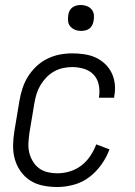

<svg xmlns="http://www.w3.org/2000/svg" viewBox="-20 -742 540 770"><path d="M210 8Q181 8 153 2.5Q125 -3 102 -17.5Q79 -32 63 -54.5Q47 -77 39.5 -103.5Q32 -130 32.5 -159Q33 -188 38 -218L58 -338Q62 -362 70 -387Q78 -412 92 -434.5Q106 -457 125.5 -475.5Q145 -494 169 -506Q193 -518 218.5 -523Q244 -528 269 -528Q293 -528 317.5 -524.5Q342 -521 363 -511.5Q384 -502 401 -486Q418 -470 428 -449Q438 -428 440.5 -404Q443 -380 438 -355V-350H377V-353Q381 -378 376 -402Q371 -426 355.5 -442.5Q340 -459 317 -466Q294 -473 269 -473Q251 -473 232.5 -469Q214 -465 197 -455.5Q180 -446 166 -431.5Q152 -417 142 -400Q132 -383 126.5 -365Q121 -347 118 -329L98 -209Q95 -188 94 -168Q93 -148 97.5 -129.5Q102 -111 112 -94.5Q122 -78 137 -67Q152 -56 171 -51.5Q190 -47 210 -47Q235 -47 260 -54.5Q285 -62 306 -78Q327 -94 342 -116.5Q357 -139 366 -163L419 -143Q408 -112 387 -82.5Q366 -53 338.5 -32Q311 -11 277 -1.5Q243 8 210 8ZM305 -618Q292 -618 281 -622.5Q270 -627 262 -636Q254 -645 253 -657.5Q252 -670 254 -683Q255 -691 259.5 -699.5Q264 -708 271.5 -713Q279 -718 287.5 -720Q296 -722 304 -722Q317 -722 328.5 -717.5Q340 -713 347.5 -704Q355 -695 356.5 -682.5Q358 -670 355 -657Q354 -649 349.5 -640.5Q345 -632 338 -627Q331 -622 322 -620Q313 -618 305 -618Z"/></svg>

Font: Iosevka SS18 Light
Style: Italic
Weight: 300
Italic angle: -9°
Monospace: yes
Designer: Belleve Invis
Foundry: Belleve Invis
Version: Version 25.1.1; ttfautohint (v1.8.4)